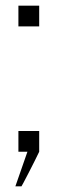

<svg xmlns="http://www.w3.org/2000/svg" viewBox="-20 -535 203 677"><path d="M34.2 122.1 76.7 0H44.9V-73.2H118.2V0Q105 27.8 81.1 74.2Q57.1 120.6 55.7 122.1ZM44.9 -441.9V-515.1H118.2V-441.9Z"/></svg>

Font: News Cycle
Style: Regular
Weight: 500
Version: Version 0.5.2